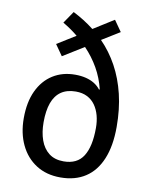

<svg xmlns="http://www.w3.org/2000/svg" viewBox="-86 -827 702 899"><g transform="rotate(10 264.5 -377.5)"><path d="M190.9 -763.7Q216.8 -750.5 241.9 -734.9Q267.1 -719.2 290.5 -700.7L387.7 -761.7L424.3 -709.5L339.4 -657.2Q384.8 -610.8 416.5 -552.7Q448.2 -494.6 465.3 -423.8Q482.4 -353 482.4 -268.6Q482.4 -178.2 456.5 -116Q430.7 -53.7 381.8 -22Q333 9.8 263.2 9.8Q196.8 9.8 148.2 -21.2Q99.6 -52.2 73.2 -107.4Q46.9 -162.6 46.9 -233.9Q46.9 -310.5 72.3 -364.5Q97.7 -418.5 143.3 -447.3Q189 -476.1 249 -476.1Q276.9 -476.1 299.8 -470.5Q322.8 -464.8 340.6 -453.9Q358.4 -442.9 370.6 -426.8L374 -428.2Q361.3 -481 335 -527.1Q308.6 -573.2 271.5 -611.8L171.9 -550.3L135.7 -602.1L223.6 -656.7Q207 -670.4 189 -682.9Q170.9 -695.3 151.9 -706.5ZM266.1 -398.9Q224.1 -398.9 196.3 -379.9Q168.5 -360.8 155 -323.5Q141.6 -286.1 141.6 -231.4Q141.6 -183.6 154.8 -146.5Q168 -109.4 195.3 -88.1Q222.7 -66.9 265.1 -66.9Q329.6 -66.9 358.6 -112.8Q387.7 -158.7 387.7 -247.1Q387.7 -278.8 380.4 -306.2Q373 -333.5 358.2 -354.5Q343.3 -375.5 320.3 -387.2Q297.4 -398.9 266.1 -398.9Z"/></g></svg>

Font: Open Sans SemiCondensed Medium
Style: Regular
Weight: 500
Width: 4
Designer: Monotype Design Team
Foundry: Monotype Imaging Inc.
Version: Version 3.000